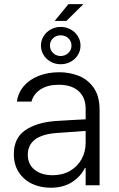

<svg xmlns="http://www.w3.org/2000/svg" viewBox="-20 -882 566 914"><path d="M241.2 -305.7Q275.4 -308.1 317.1 -310.3Q358.9 -312.5 387.7 -314V-364.3Q387.7 -418 354.2 -448.2Q320.8 -478.5 258.8 -478.5Q207.5 -478.5 173.6 -456.8Q139.6 -435.1 129.9 -398.4H60.5Q65.9 -439.9 93 -471.7Q120.1 -503.4 164.1 -520.8Q208 -538.1 262.7 -538.1Q308.6 -538.1 351.8 -522.2Q395 -506.3 424.6 -466.3Q454.1 -426.3 454.1 -358.4V0H387.7V-82H383.8Q365.2 -43 323.7 -15.6Q282.2 11.7 220.7 11.7Q171.9 11.7 132.1 -7.3Q92.3 -26.4 69.1 -62.5Q45.9 -98.6 45.9 -148.4Q45.9 -224.1 98.9 -261.2Q151.9 -298.3 241.2 -305.7ZM230.5 -47.9Q277.8 -47.9 313.5 -68.6Q349.1 -89.4 368.4 -124.5Q387.7 -159.7 387.7 -202.1V-258.8L251 -249Q181.2 -244.1 146.7 -217.8Q112.3 -191.4 112.3 -145.5Q112.3 -99.6 145 -73.7Q177.7 -47.9 230.5 -47.9ZM305.7 -862.3H377L295.9 -782.2H240.2ZM174.8 -665Q174.8 -689 187.5 -709.5Q200.2 -730 221.7 -741.9Q243.2 -753.9 268.6 -753.9Q294.4 -753.9 316.2 -741.9Q337.9 -730 350.6 -709.5Q363.3 -689 363.3 -665Q363.3 -640.6 350.6 -620.1Q337.9 -599.6 316.2 -587.9Q294.4 -576.2 268.6 -576.2Q243.2 -576.2 221.7 -587.9Q200.2 -599.6 187.5 -620.1Q174.8 -640.6 174.8 -665ZM320.3 -665Q320.3 -685.5 305.7 -699.7Q291 -713.9 268.6 -713.9Q246.6 -713.9 232.2 -699.7Q217.8 -685.5 217.8 -665Q217.8 -644 232.4 -629.9Q247.1 -615.7 268.6 -615.2Q290.5 -615.7 305.4 -629.9Q320.3 -644 320.3 -665Z"/></svg>

Font: Pretendard GOV Light
Style: Regular
Weight: 300
Designer: Base glyphs from Inter by Rasmus Andersson; Hangeul glyphs from Noto Sans CJK(Source Han Sans) by Jang Soo-young and Kan
Foundry: Kil Hyung-jin
Version: Version 1.309